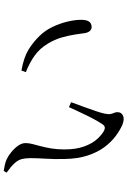

<svg xmlns="http://www.w3.org/2000/svg" viewBox="155 -877 690 1040"><g transform="rotate(-90 500.0 -357.0)"><path d="M163.4 -536.7Q163.4 -564.4 158.5 -583.6Q153.7 -602.9 136.9 -622Q120.2 -641 84.8 -666.4L94.1 -681.9Q112 -679.1 127.4 -675.7Q142.8 -672.2 156.9 -665.9Q174.9 -657.9 195.4 -641.3Q215.9 -624.7 230.4 -604.6Q245 -584.4 245 -563.3Q245 -546.7 239.8 -526.1Q234.7 -505.5 227.8 -480.1Q220.9 -454.6 215.8 -423.2Q210.6 -391.7 210.6 -353.1Q210.6 -290.1 226.8 -246Q242.9 -202 266.7 -176Q290.5 -150 311.4 -138.7Q322.4 -133.1 331 -134.6Q339.6 -136.1 346.3 -146.3Q369.9 -181.3 394.3 -231.8Q418.8 -282.2 439.7 -328.7L466.4 -316.7Q454.6 -284.4 441.2 -248.2Q427.9 -212.1 417.9 -182Q407.8 -151.8 404.7 -136Q400.1 -113.8 402.7 -102.5Q405.2 -91.2 408.8 -83.7Q412.4 -76.3 412.4 -65.2Q412.4 -44.7 393.8 -35.8Q375.1 -26.8 343.6 -39.3Q314.2 -52.3 282.6 -75.8Q251 -99.3 223.1 -136.4Q195.3 -173.6 177.7 -226.8Q160.1 -280 158.8 -351.4Q157.3 -405.5 160.4 -454.4Q163.4 -503.4 163.4 -536.7ZM629.2 -561.9 637.8 -585.9Q708.9 -573.3 750.5 -547.9Q792.1 -522.5 826 -487.2Q854.9 -457.8 874 -417.8Q893.1 -377.8 902.9 -336.9Q912.7 -296 912.7 -262.1Q912.7 -233 902.9 -219.4Q893.2 -205.7 873.5 -205.7Q861.8 -205.7 853 -214.7Q844.2 -223.7 840.9 -241Q837.9 -262.8 832.8 -296.4Q827.8 -329.9 816.9 -367.9Q806 -405.9 784.5 -441.4Q758.4 -485.9 718.8 -514.3Q679.2 -542.7 629.2 -561.9Z"/></g></svg>

Font: Noto Serif HK
Style: Regular
Weight: 200
Designer: Ryoko NISHIZUKA 西塚涼子 (kana & ideographs); Frank Grießhammer (Latin, Greek & Cyrillic); Wenlong ZHANG 张文龙 (bopomofo); San
Foundry: Adobe
Version: Version 2.001;hotconv 1.1.0;makeotfexe 2.6.0